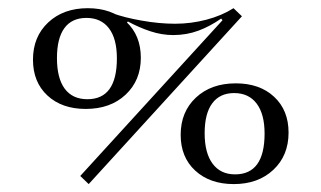

<svg xmlns="http://www.w3.org/2000/svg" viewBox="-20 -447 800 478"><path d="M200.8 11.3 179.8 -8.9 561.3 -426.6 582.3 -406.5ZM193.5 -175.8Q133.9 -175.8 98 -209.3Q62.1 -242.7 62.1 -298.4Q62.1 -355.6 100 -391.1Q137.9 -426.6 198.4 -426.6Q258.1 -426.6 294.4 -392.7Q330.6 -358.9 330.6 -303.2Q330.6 -246.8 292.7 -211.3Q254.8 -175.8 193.5 -175.8ZM197.6 -200Q271 -200 271 -301.6Q271 -350.8 251.2 -376.6Q231.5 -402.4 195.2 -402.4Q158.9 -402.4 140.3 -377Q121.8 -351.6 121.8 -302.4Q121.8 -252.4 141.1 -226.2Q160.5 -200 197.6 -200ZM562.1 11.3Q502.4 11.3 466.1 -22.2Q429.8 -55.6 429.8 -111.3Q429.8 -168.5 467.7 -204Q505.6 -239.5 566.9 -239.5Q626.6 -239.5 662.5 -206Q698.4 -172.6 698.4 -116.9Q698.4 -59.7 660.5 -24.2Q622.6 11.3 562.1 11.3ZM565.3 -12.9Q638.7 -12.9 638.7 -114.5Q638.7 -162.9 619 -189.1Q599.2 -215.3 562.9 -215.3Q527.4 -215.3 508.5 -189.9Q489.5 -164.5 489.5 -115.3Q489.5 -66.1 509.3 -39.5Q529 -12.9 565.3 -12.9ZM411.3 -359.7Q383.1 -359.7 354.8 -369Q326.6 -378.2 298.4 -393.5L291.9 -386.3L258.9 -414.5Q289.5 -403.2 333.1 -395.6Q376.6 -387.9 416.1 -387.9Q455.6 -387.9 494 -398Q532.3 -408.1 561.3 -426.6L537.1 -392.7L530.6 -400.8Q503.2 -381.5 473.8 -370.6Q444.4 -359.7 411.3 -359.7Z"/></svg>

Font: Playfair 5pt SemiExpanded Light
Style: Regular
Weight: 400
Version: Version 2.203